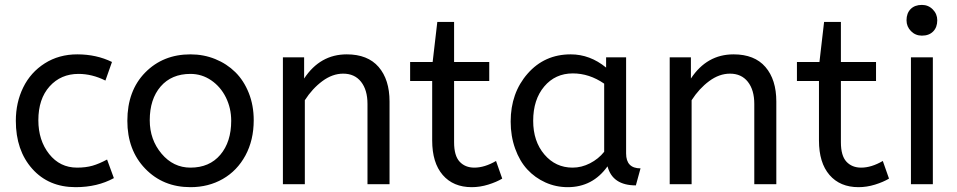

<svg xmlns="http://www.w3.org/2000/svg" viewBox="-20 -755 3924 787"><path d="M439 -501 412.1 -424.8Q357.4 -452.1 301.8 -452.1Q229.5 -452.1 183.3 -400.9Q137.2 -349.6 137.2 -262.2Q137.2 -179.7 181.4 -123.8Q225.6 -67.9 295.9 -67.9Q331.5 -67.9 358.9 -75.7Q386.2 -83.5 418.9 -101.1L446.8 -24.9Q378.9 12.2 290 12.2Q179.2 12.2 112.1 -63.2Q44.9 -138.7 44.9 -259.8Q44.9 -335 75.2 -396.7Q105.5 -458.5 163.6 -495.4Q221.7 -532.2 296.9 -532.2Q375 -532.2 439 -501Z M927.7 -259.8Q927.7 -311.5 906 -355.5Q884.3 -399.4 845.7 -425.8Q807.1 -452.1 760.7 -452.1Q683.1 -452.1 638.4 -400.4Q593.8 -348.6 593.8 -262.2Q593.8 -182.6 642.1 -125.2Q690.4 -67.9 760.7 -67.9Q838.4 -67.9 883.1 -120.6Q927.7 -173.3 927.7 -259.8ZM502 -259.8Q502 -383.3 575.2 -457.8Q648.4 -532.2 760.7 -532.2Q814.9 -532.2 862.3 -512.9Q909.7 -493.7 944.6 -459.2Q979.5 -424.8 999.8 -373.8Q1020 -322.8 1020 -262.2Q1020 -180.7 986.1 -117.9Q952.1 -55.2 893.3 -21.5Q834.5 12.2 760.7 12.2Q648.4 12.2 575.2 -63.7Q502 -139.6 502 -259.8Z M1226.6 -520V-433.1Q1292 -532.2 1401.4 -532.2Q1487.3 -532.2 1532 -480.5Q1576.7 -428.7 1576.7 -338.9V0H1486.3V-329.1Q1486.3 -386.2 1460 -419.7Q1433.6 -453.1 1386.7 -453.1Q1342.8 -453.1 1301.5 -422.6Q1260.3 -392.1 1229.5 -344.2V0H1139.6V-520Z M1753.4 -501 1772.5 -665H1841.3V-501H1985.4V-422.9H1841.3V-171.9Q1841.3 -116.7 1864 -92.3Q1886.7 -67.9 1924.3 -67.9Q1966.3 -67.9 2013.2 -95.2L2038.6 -22.9Q2015.1 -8.8 1981.2 1.7Q1947.3 12.2 1913.6 12.2Q1837.9 12.2 1794.7 -37.8Q1751.5 -87.9 1751.5 -179.2V-422.9H1661.1V-501Z M2073.2 -256.8Q2073.2 -374 2142.6 -453.1Q2211.9 -532.2 2319.3 -532.2Q2398.4 -532.2 2464.4 -478V-520H2546.4V-126Q2546.4 -64.9 2605.5 -64.9L2586.4 4.9Q2490.7 4.9 2470.2 -73.2Q2409.2 12.2 2307.1 12.2Q2258.8 12.2 2215.8 -7.1Q2172.9 -26.4 2141.4 -60.5Q2109.9 -94.7 2091.6 -145.8Q2073.2 -196.8 2073.2 -256.8ZM2327.1 -67.9Q2363.8 -67.9 2398.4 -85.7Q2433.1 -103.5 2456.5 -132.8V-412.1Q2395.5 -454.1 2328.1 -454.1Q2255.9 -454.1 2210.7 -400.4Q2165.5 -346.7 2165.5 -259.8Q2165.5 -175.8 2211.4 -121.8Q2257.3 -67.9 2327.1 -67.9Z M2812 -520V-433.1Q2877.4 -532.2 2986.8 -532.2Q3072.8 -532.2 3117.4 -480.5Q3162.1 -428.7 3162.1 -338.9V0H3071.8V-329.1Q3071.8 -386.2 3045.4 -419.7Q3019 -453.1 2972.2 -453.1Q2928.2 -453.1 2887 -422.6Q2845.7 -392.1 2814.9 -344.2V0H2725.1V-520Z M3338.9 -501 3357.9 -665H3426.8V-501H3570.8V-422.9H3426.8V-171.9Q3426.8 -116.7 3449.5 -92.3Q3472.2 -67.9 3509.8 -67.9Q3551.8 -67.9 3598.6 -95.2L3624 -22.9Q3600.6 -8.8 3566.7 1.7Q3532.7 12.2 3499 12.2Q3423.3 12.2 3380.1 -37.8Q3336.9 -87.9 3336.9 -179.2V-422.9H3246.6V-501Z M3803.7 -520V0H3713.9V-520ZM3758.8 -608.9Q3732.4 -608.9 3714.1 -627.4Q3695.8 -646 3695.8 -671.9Q3695.8 -700.7 3712.6 -717.8Q3729.5 -734.9 3758.8 -734.9Q3785.2 -734.9 3803.5 -716.3Q3821.8 -697.8 3821.8 -671.9Q3821.8 -643.1 3804.9 -626Q3788.1 -608.9 3758.8 -608.9Z"/></svg>

Font: ABeeZee
Style: Regular
Weight: 400
Designer: Anja Meiners
Foundry: Anja Meiners
Version: Version 1.002